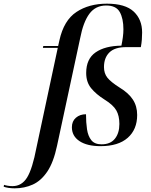

<svg xmlns="http://www.w3.org/2000/svg" viewBox="-159 -787 825 1047"><path d="M-79 240Q-96 240 -112.5 237.5Q-129 235 -139 231L-137 221Q-129 224 -116 226Q-103 228 -91 228Q-40 228 -11 180.5Q18 133 40 17L156 -526H75L77 -536H158L165 -567Q189 -676 257.5 -721.5Q326 -767 424 -767Q524 -767 570 -724Q616 -681 616 -610Q616 -591 614.5 -571Q613 -551 609 -530H528Q467 -530 437.5 -501Q408 -472 408 -421Q408 -387 426.5 -363.5Q445 -340 494 -309Q542 -280 565.5 -244Q589 -208 589 -160Q589 -81 537.5 -35.5Q486 10 389 10Q316 10 274.5 -17.5Q233 -45 233 -93Q233 -126 255 -145Q277 -164 310 -164Q310 -119 315.5 -82Q321 -45 339 -22.5Q357 0 395 0Q443 0 467.5 -30.5Q492 -61 492 -111Q492 -156 475 -185.5Q458 -215 411 -244Q365 -273 338 -306Q311 -339 311 -389Q311 -466 362.5 -501.5Q414 -537 503 -538Q508 -562 511 -584.5Q514 -607 514 -627Q514 -686 494 -721.5Q474 -757 420 -757Q362 -757 328.5 -712Q295 -667 278 -578L152 8Q133 98 99 148.5Q65 199 19.5 219.5Q-26 240 -79 240Z"/></svg>

Font: Noto Serif Display Medium
Style: Italic
Weight: 500
Italic angle: -12°
Designer: Monotype Design Team
Foundry: Monotype Imaging Inc.
Version: Version 2.009